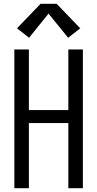

<svg xmlns="http://www.w3.org/2000/svg" viewBox="-20 -997 515 1017"><path d="M56 0V-735H133V-414H342V-735H419V0H342V-345H133V0ZM134 -797 70 -847 195 -977H280L405 -847L341 -797L237 -925Z"/></svg>

Font: Iosevka QP
Style: Regular
Weight: 400
Designer: Belleve Invis
Foundry: Belleve Invis
Version: Version 20.0.0; ttfautohint (v1.8.4)